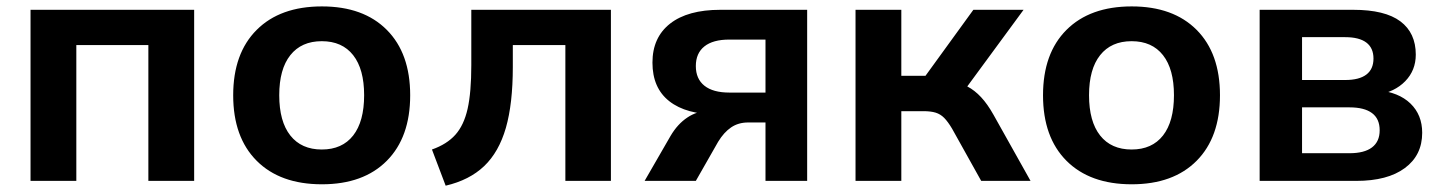

<svg xmlns="http://www.w3.org/2000/svg" viewBox="-20 -570 4542 605"><path d="M76.2 -539.1H591.8V0H447.5V-428H220.5V0H76.2Z M714.8 -269.8Q714.8 -401.9 788.8 -475.8Q862.7 -549.8 994.4 -549.8Q1125.4 -549.8 1198.9 -475.8Q1272.5 -401.9 1272.5 -269.8Q1272.5 -137.5 1198.9 -63.4Q1125.4 10.7 994.4 10.7Q862.7 10.7 788.8 -63.4Q714.8 -137.5 714.8 -269.8ZM1127.4 -270Q1127.4 -352.1 1092.9 -396.1Q1058.3 -440.2 994 -440.2Q929.7 -440.2 894.8 -396.1Q859.9 -352.1 859.9 -270Q859.9 -187.3 894.8 -143.1Q929.7 -98.9 994 -98.9Q1058.3 -98.9 1092.9 -143.1Q1127.4 -187.3 1127.4 -270Z M1465.1 -365V-539.1H1905V0H1761.5V-428H1595.9V-358.9Q1595.9 -243.2 1574 -167Q1552 -90.8 1505.6 -46.6Q1459.2 -2.4 1384.3 15.1L1341.1 -98.9Q1388.2 -115.5 1414.9 -145.4Q1441.7 -175.3 1453.4 -226.9Q1465.1 -278.6 1465.1 -365Z M2213.6 -220.5H2243.2L2241.5 -209.2Q2142.3 -209.2 2089.1 -251Q2035.9 -292.7 2035.9 -372.6Q2035.9 -451.9 2091.4 -495.5Q2147 -539.1 2250 -539.1H2523.4V0H2392.1V-184.1H2337.4Q2306.6 -184.1 2283.8 -168.6Q2261 -153.1 2242.9 -123.3L2172.6 0H2011.2L2093 -141.8Q2115 -179.2 2146 -199.8Q2177 -220.5 2213.6 -220.5ZM2392.1 -278.3V-445.3H2278.1Q2226.6 -445.3 2199.6 -423.8Q2172.6 -402.3 2172.6 -361.8Q2172.6 -321.5 2199.7 -299.9Q2226.8 -278.3 2278.1 -278.3Z M2675.8 -539.1H2820.1V-331.1H2896.2L3047.1 -539.1H3205.3L3005.6 -267.3L2975.3 -313Q3004.9 -309.8 3028.1 -297.6Q3051.3 -285.4 3071.4 -263.8Q3091.6 -242.2 3110.6 -208.3L3227.3 0H3071.8L2980 -164.6Q2967 -186.5 2955.2 -198.5Q2943.4 -210.4 2928.1 -215.1Q2912.8 -219.7 2889.6 -219.7H2820.1V0H2675.8Z M3266.6 -269.8Q3266.6 -401.9 3340.5 -475.8Q3414.5 -549.8 3546.1 -549.8Q3677.1 -549.8 3750.7 -475.8Q3824.2 -401.9 3824.2 -269.8Q3824.2 -137.5 3750.7 -63.4Q3677.1 10.7 3546.1 10.7Q3414.5 10.7 3340.5 -63.4Q3266.6 -137.5 3266.6 -269.8ZM3679.2 -270Q3679.2 -352.1 3644.7 -396.1Q3610.1 -440.2 3545.8 -440.2Q3481.4 -440.2 3446.5 -396.1Q3411.6 -352.1 3411.6 -270Q3411.6 -187.3 3446.5 -143.1Q3481.4 -98.9 3545.8 -98.9Q3610.1 -98.9 3644.7 -143.1Q3679.2 -187.3 3679.2 -270Z M3949.2 -539.1H4244.1Q4344.2 -539.1 4392.7 -502.7Q4441.2 -466.3 4441.2 -397.9Q4441.2 -348.4 4408 -314.2Q4374.8 -280 4318.4 -270.8L4319.8 -286.1Q4387.5 -279.5 4424.4 -243.8Q4461.4 -208 4461.4 -151.6Q4461.4 -80.8 4406.7 -40.4Q4352.1 0 4253.7 0H3949.2ZM4327.4 -159.4Q4327.4 -195.8 4303.2 -213.7Q4279.1 -231.7 4232.2 -231.7H4082.8V-87.2H4232.2Q4279.1 -87.2 4303.2 -105.5Q4327.4 -123.8 4327.4 -159.4ZM4307.9 -385.5Q4307.9 -418.9 4285.4 -435.9Q4262.9 -452.9 4218.8 -452.9H4082.8V-317.9H4218.8Q4262.9 -317.9 4285.4 -335Q4307.9 -352.1 4307.9 -385.5Z"/></svg>

Font: Min Sans VF VF
Style: Regular
Weight: 400
Designer: Jinseong-Kim, NotoSansCJK, Nunito
Foundry: Jinseong-Kim
Version: Version 1.420;Glyphs 3.1.2 (3151)